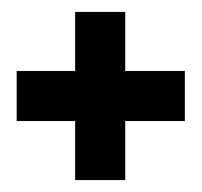

<svg xmlns="http://www.w3.org/2000/svg" viewBox="-20 -736 338 322"><path d="M8 -617H290V-533H8ZM190 -716V-434H106V-716Z"/></svg>

Font: Danfo
Style: Regular
Weight: 400
Designer: Seyi Olusanya, David Udoh, Eyiyemi Adegbite, Mirko Velimirović
Version: Version 1.000